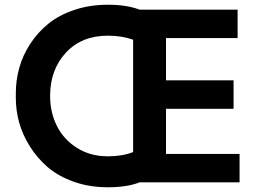

<svg xmlns="http://www.w3.org/2000/svg" viewBox="-20 -771 1089 812"><path d="M436 21Q357.9 21 292 -2.4Q226.1 -25.9 181.6 -64.2Q137.2 -102.5 106.2 -152.1Q75.2 -201.7 61 -253.2Q46.9 -304.7 46.9 -355V-377Q46.9 -432.1 61.8 -485.1Q76.7 -538.1 108.4 -586.4Q140.1 -634.8 185.1 -671.1Q230 -707.5 294.9 -729.2Q359.9 -751 436 -751Q516.6 -751 570.8 -730H984.9V-609.9H682.1V-431.2H967.8V-311H682.1V-120.1H993.2V0H570.8Q518.1 21 436 21ZM436 -109.9Q497.6 -109.9 543 -127.9V-603Q496.1 -620.1 436 -620.1Q325.2 -620.1 258.5 -548.1Q191.9 -476.1 191.9 -365.2Q191.9 -295.4 220.9 -237.8Q250 -180.2 306.4 -145Q362.8 -109.9 436 -109.9Z"/></svg>

Font: Sora SemiBold
Style: Regular
Weight: 600
Designer: Jonathan Barnbrook, Julián Moncada
Foundry: Barnbrook Fonts
Version: Version 2.000